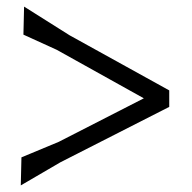

<svg xmlns="http://www.w3.org/2000/svg" viewBox="-20 -593 581 582"><path d="M53 -573 191 -486 493 -319V-269L163 -101L43 -31L45 -116L158 -163L416 -295L152 -442L51 -488Z"/></svg>

Font: Alike Angular
Style: Regular
Weight: 400
Version: Version 1.210